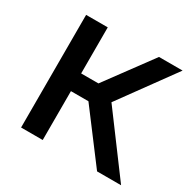

<svg xmlns="http://www.w3.org/2000/svg" viewBox="-126 -673 806 803"><g transform="rotate(30 277.0 -272.0)"><path d="M70.5 0V-544H175V-321.5H258.5L422.5 -544H536.5L345 -280.5L553.5 0H437.5L259.5 -236H175V0Z"/></g></svg>

Font: Encode Sans Md
Style: Regular
Weight: 500
Designer: Multiple Designers
Foundry: Impallari Type
Version: Version 3.002; ttfautohint (v1.8.3) -l 8 -r 50 -G 200 -x 14 